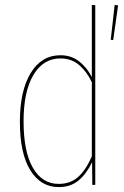

<svg xmlns="http://www.w3.org/2000/svg" viewBox="-20 -753 507 782"><path d="M368 -732V0H356L355 -92Q332 -45 300 -18Q268 9 219 9Q146 9 103.5 -59.5Q61 -128 61 -257Q61 -383 105 -455.5Q149 -528 226 -528Q271 -528 303 -502.5Q335 -477 354 -439V-733ZM354 -116V-418Q334 -461 302.5 -488Q271 -515 226 -515Q156 -515 116 -447.5Q76 -380 76 -259Q76 -135 114 -69.5Q152 -4 219 -4Q267 -4 298.5 -32.5Q330 -61 354 -116ZM461 -731 447 -733 431 -591 441 -590Z"/></svg>

Font: Fira Sans Compressed Hair
Style: Regular
Weight: 100
Width: 1
Designer: bBox Type GmbH & Carrois Corporate GbR & Edenspiekermann AG
Foundry: bBox Type GmbH & Carrois Corporate GbR & Edenspiekermann AG
Version: Version 4.301